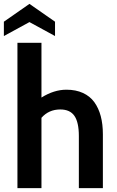

<svg xmlns="http://www.w3.org/2000/svg" viewBox="-33 -971 604 991"><path d="M251 -859V-785L119 -857L-13 -785V-859L119 -951ZM310 -508Q358.5 -508 395 -491.2Q431.5 -474.5 453.8 -443.8Q476 -413 487 -371.5Q498 -330 498 -278V0H374V-269Q374 -339.5 351.2 -372.8Q328.5 -406 278 -406Q219 -406 181 -363V0H57V-750H181V-467.5Q245.5 -508 310 -508Z"/></svg>

Font: Cabin
Style: Bold
Weight: 700
Designer: Pablo Impallari
Foundry: Pablo Impallari. http://www.impallari.com Igino Marini. http://www.ikern.com
Version: Version 3.001;hotconv 1.0.109;makeotfexe 2.5.65596